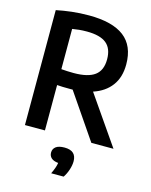

<svg xmlns="http://www.w3.org/2000/svg" viewBox="-142 -838 923 1173"><g transform="rotate(15 319.5 -252.0)"><path d="M67 0V-727Q112.5 -736.5 163.8 -742.5Q215 -748.5 272.5 -748.5Q421 -748.5 495 -691.8Q569 -635 569 -517.5Q569 -436 529.2 -382.8Q489.5 -329.5 416 -305L627 0H487L292.5 -284.5Q282 -284.5 271.5 -284.5Q247.5 -284.5 229.5 -285Q211.5 -285.5 193.5 -287V0ZM272 -384Q362.5 -384 405.2 -415.8Q448 -447.5 448 -517.5Q448 -586 408.5 -618Q369 -650 285.5 -650Q258 -650 236.2 -647.8Q214.5 -645.5 193.5 -642V-387.5Q214.5 -386 232 -385Q249.5 -384 272 -384ZM298 243Q318.5 201 323 171Q293 168 278.8 154.8Q264.5 141.5 264.5 120.5Q264.5 97.5 282.2 83.8Q300 70 337 70Q411.5 70 411.5 137.5Q411.5 162 402 191Q392.5 220 377 243Z"/></g></svg>

Font: Encode Sans SmCnd SmBold
Style: Regular
Weight: 600
Width: 4
Designer: Multiple Designers
Foundry: Impallari Type
Version: Version 3.002; ttfautohint (v1.8.3) -l 8 -r 50 -G 200 -x 14 